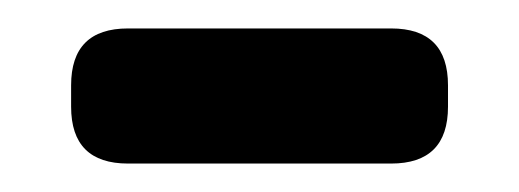

<svg xmlns="http://www.w3.org/2000/svg" viewBox="-20 -393 365 135"><path d="M70 -278H255Q295 -278 295 -318V-333Q295 -373 255 -373H70Q30 -373 30 -333V-318Q30 -278 70 -278Z"/></svg>

Font: WD-XL Lubrifont TC
Style: Regular
Weight: 400
Designer: [WD-XL Lubrifont] Copyright 2020-2022 (c) NightFurySL2001, Skr-ZERO; [ZCOOL QingKe HuangYou] Copyright 2018-2022 (c) The
Version: Version 2.001;hotconv 1.1.1;makeotfexe 2.6.0